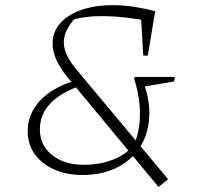

<svg xmlns="http://www.w3.org/2000/svg" viewBox="-20 -678 800 756"><path d="M604 58 240 -381Q215 -413 201 -444.5Q187 -476 187 -506Q187 -554 219 -588.5Q251 -623 306.5 -641Q362 -659 435 -657.5Q508 -656 590 -634L577 -593Q473 -613 396.5 -614.5Q320 -616 264 -600L283 -614Q249 -579 237.5 -546.5Q226 -514 236 -480.5Q246 -447 278 -408L642 28ZM304 11Q241 11 192.5 -11Q144 -33 116.5 -71.5Q89 -110 89 -161Q89 -230 138.5 -282.5Q188 -335 278 -361L301 -342Q219 -314 178 -270.5Q137 -227 137 -169Q137 -106 185 -67.5Q233 -29 312 -29Q369 -29 418.5 -47Q468 -65 502 -100Q520 -131 527 -175.5Q534 -220 529 -270Q524 -320 508 -368L547 -348Q573 -273 567 -207.5Q561 -142 527.5 -93Q494 -44 437 -16.5Q380 11 304 11ZM540 -336 508 -368 511 -375H669L665 -357ZM544 -459 534 -633 591 -634 562 -459Z"/></svg>

Font: Piazzolla Thin Thin
Style: Italic
Weight: 250
Italic angle: -11.3°
Version: Version 2.005